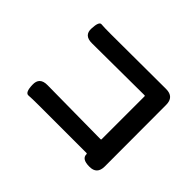

<svg xmlns="http://www.w3.org/2000/svg" viewBox="-139 -982 1278 1278"><g transform="rotate(45 500.0 -343.0)"><path d="M801 21Q728 21 729 -25Q729 -30 724 -30H273Q210 -30 180 -27.5Q150 -25 148 -96Q145 -167 221 -166L725 -161Q730 -161 730 -166V-570Q730 -575 725 -575L234 -572Q157 -571 161 -640Q164 -709 188.5 -706.5Q213 -704 280 -704L797 -706Q872 -706 872 -631L873 -53Q873 22 801 21Z"/></g></svg>

Font: Resource Han Rounded KR
Style: Bold
Weight: 700
Designer: Cyano Hao (round all glyphs); Ryoko NISHIZUKA 西塚涼子 (kana, bopomofo & ideographs); Paul D. Hunt (Latin, Greek & Cyrillic)
Foundry: Cyano Hao
Version: 0.990